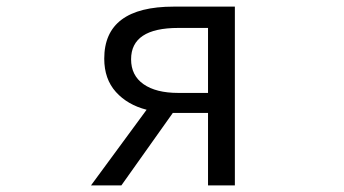

<svg xmlns="http://www.w3.org/2000/svg" viewBox="-20 -560 1040 580"><path d="M608.4 -279.3V-475.6H518.6Q376 -475.6 376 -380.9Q376 -332 413.6 -305.7Q451.2 -279.3 518.6 -279.3ZM504.9 -540H689.5V0H608.4V-218.8H502.9H502L346.7 0H254.9L422.9 -228.5Q365.2 -243.2 330.1 -282.2Q294.9 -321.3 294.9 -382.8Q294.9 -540 504.9 -540Z"/></svg>

Font: GenEi Gothic M SemiLight
Style: Regular
Weight: 350
Designer: o_tamon (Modified); [Source Han Sans]
Ryoko NISHIZUKA  (kana & ideographs); Paul D. Hunt (Latin, Greek & Cyrillic); Wenl
Version: Version 1.1a;Original Version 1.004